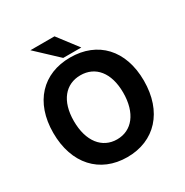

<svg xmlns="http://www.w3.org/2000/svg" viewBox="-187 -970 1089 1132"><g transform="rotate(-30 357.0 -404.0)"><path d="M357 -666C171 -666 49 -539 49 -330C49 -120 171 12 357 12C544 12 666 -120 666 -330C666 -539 544 -666 357 -666ZM357 -545C458 -545 525 -467 525 -330C525 -192 458 -109 357 -109C256 -109 189 -192 189 -330C189 -467 256 -545 357 -545ZM340 -820H176L321 -684H444Z"/></g></svg>

Font: Falling Sky
Style: SeBd
Weight: 600
Designer: Paul D. Hunt
Foundry: Adobe Systems Incorporated
Version: Version 1.02